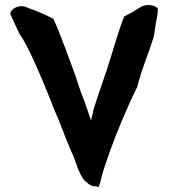

<svg xmlns="http://www.w3.org/2000/svg" viewBox="-20 -734 666 757"><path d="M21 -678C34 -648 47 -622 59 -596H60C86 -560 136 -449 179 -340C185 -324 190 -310 196 -297C222 -239 237 -191 261 -137C280 -100 287 -51 316 -19H317C334 -3 348 3 360 0C360 0 361 3 365 3H369C373 -10 376 -13 380 -34C389 -72 399 -93 412 -134C440 -211 479 -307 519 -387L520 -388L527 -414C534 -434 537 -451 546 -472V-473C553 -494 561 -515 569 -537C573 -549 580 -572 586 -588V-589C589 -606 592 -623 594 -640C597 -656 603 -679 602 -699V-701C586 -717 553 -718 534 -706L500 -685C493 -682 483 -676 472 -670H470L469 -668C443 -600 424 -529 401 -458C384 -408 366 -358 350 -306C348 -297 344 -279 339 -259C329 -287 313 -338 301 -365C295 -383 288 -401 281 -425V-426C253 -500 223 -588 191 -659L190 -661H188C157 -677 125 -691 90 -703C67 -717 35 -707 24 -690C22 -687 21 -684 21 -680Z"/></svg>

Font: Vapor
Style: Sbd
Weight: 600
Foundry: Cannot Into Space Fonts
Version: Version 0.179